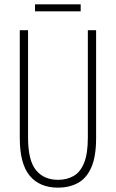

<svg xmlns="http://www.w3.org/2000/svg" viewBox="-20 -853 533 883"><path d="M422 -218Q422 -132 399.5 -82Q377 -32 337.5 -11Q298 10 247 10Q162 10 116.5 -45Q71 -100 71 -218V-714H109V-221Q109 -115 145.5 -70.5Q182 -26 247 -26Q288 -26 319 -44Q350 -62 367 -104.5Q384 -147 384 -221V-714H422ZM351 -833V-801H141V-833Z"/></svg>

Font: Noto Sans Myanmar UI ExtraCondensed ExtraLight
Style: Regular
Weight: 200
Width: 2
Designer: Monotype Design Team
Foundry: Monotype Imaging Inc.
Version: Version 2.103; ttfautohint (v1.8.4.7-5d5b)